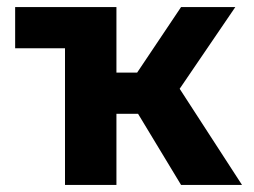

<svg xmlns="http://www.w3.org/2000/svg" viewBox="-20 -525 722 545"><path d="M494 0 333.5 -265.5 494 -505H648L490 -273L667 0ZM164.5 0V-505H310.5V-319H464V-202H310.5V0ZM23 -388V-505H310.5L164.5 -388Z"/></svg>

Font: Geologica Cursive SemiBold
Style: Regular
Weight: 600
Designer: Sindre Bremnes, Frode Helland
Foundry: Monokrom Skriftforlag AS
Version: Version 1.010;gftools[0.9.28]